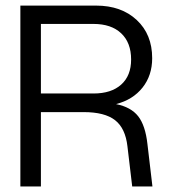

<svg xmlns="http://www.w3.org/2000/svg" viewBox="-20 -670 610 690"><path d="M280.8 -267.1H127V0H53.2V-649.9H325.2Q416 -649.9 471.4 -598.1Q526.9 -546.4 526.9 -460.9Q526.9 -398.9 492.2 -355.2Q457.5 -311.5 397 -295.9Q450.7 -285.2 476.6 -252.2Q502.4 -219.2 509.8 -152.8L527.8 0H455.1L438 -144Q430.7 -209 393.6 -238Q356.4 -267.1 280.8 -267.1ZM315.9 -584H127V-334H315.9Q379.9 -334 415.5 -366Q451.2 -397.9 451.2 -456.1Q451.2 -516.6 415.5 -550.3Q379.9 -584 315.9 -584Z"/></svg>

Font: Overused Grotesk
Style: Regular
Weight: 400
Version: Version 0.002